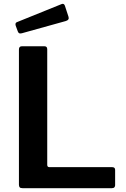

<svg xmlns="http://www.w3.org/2000/svg" viewBox="-20 -984 659 1004"><path d="M79 -725Q79 -742 94 -742H213Q227 -742 227 -726V-122Q227 -110 238 -110H566Q582 -110 582 -96V-15Q582 -9 578 -4.5Q574 0 565 0H98Q87 0 83 -4.5Q79 -9 79 -18V-725ZM319 -955 338 -897Q344 -880 324 -874L94 -810Q85 -808 80.5 -810Q76 -812 73 -820L62 -850Q58 -864 68 -868L303 -963Q314 -967 319 -955Z"/></svg>

Font: Libre Franklin Thin SemiBold
Style: Regular
Weight: 600
Version: Version 3.000